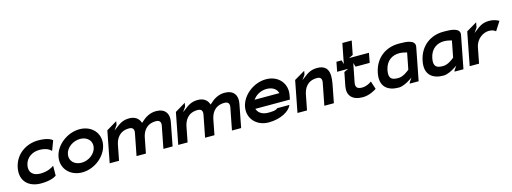

<svg xmlns="http://www.w3.org/2000/svg" viewBox="-11 -1381 5702 2140"><g transform="rotate(-15 2840.0 -310.5)"><path d="M70 -225C41 -75 137 11 277 11C391 11 443 -21 456 -31L457 -145C435 -128 382 -97 298 -97C219 -97 165 -140 182 -225C199 -310 274 -355 353 -355C435 -355 473 -325 489 -307L531 -419C522 -428 483 -461 369 -461C229 -461 99 -375 70 -225Z M541 -226C516 -96 612 11 753 11C895 11 1030 -96 1055 -226C1080 -356 987 -462 845 -462C704 -462 566 -356 541 -226ZM649 -226C663 -300 742 -356 824 -356C905 -356 961 -300 947 -226C933 -152 854 -95 773 -95C691 -95 635 -152 649 -226Z M1073 -8H1181L1215 -183C1228 -248 1268 -328 1382 -328C1424 -328 1441 -304 1432 -260L1383 -8H1491L1525 -183C1538 -249 1578 -328 1692 -328C1734 -328 1751 -304 1742 -260L1693 -8H1799L1851 -278C1868 -368 1827 -436 1721 -436C1650 -436 1593 -401 1547 -357L1539 -349L1535 -358C1518 -405 1477 -436 1411 -436C1336 -436 1296 -404 1254 -372L1220 -347L1257 -400L1265 -443L1143 -370Z M1864 -8H1972L2006 -183C2019 -248 2059 -328 2173 -328C2215 -328 2232 -304 2223 -260L2174 -8H2282L2316 -183C2329 -249 2369 -328 2483 -328C2525 -328 2542 -304 2533 -260L2484 -8H2590L2642 -278C2659 -368 2618 -436 2512 -436C2441 -436 2384 -401 2338 -357L2330 -349L2326 -358C2309 -405 2268 -436 2202 -436C2127 -436 2087 -404 2045 -372L2011 -347L2048 -400L2056 -443L1934 -370Z M2693 -226C2668 -96 2764 11 2905 11C3043 11 3151 -51 3176 -118H3035C3017 -95 2957 -95 2925 -95C2866 -95 2820 -121 2803 -162L2798 -174H3197L3206 -222C3232 -355 3138 -462 2997 -462C2856 -462 2718 -356 2693 -226ZM2816 -274 2827 -287C2859 -328 2916 -356 2976 -356C3036 -356 3082 -329 3098 -287L3103 -274Z M3240 -8H3350L3384 -183C3397 -248 3436 -328 3550 -328C3592 -328 3608 -304 3599 -260L3550 -8H3660L3694 -183C3715 -289 3742 -436 3579 -436C3504 -436 3464 -404 3422 -372L3388 -347L3426 -400L3434 -443L3310 -370Z M3786 -337H3913L3863 -314L3832 -156C3814 -52 3871 11 3990 11C4066 11 4131 -29 4151 -42L4121 -135C4104 -122 4062 -95 4010 -95C3953 -95 3933 -119 3943 -172L3985 -385L3999 -339H4162L4183 -450H3953L4002 -473L4033 -632H3925L3880 -401L3867 -447H3807Z M4220 -206C4190 -52 4280 11 4404 11C4451 11 4506 -19 4541 -42L4569 -60L4537 -14L4534 0H4636L4709 -377C4724 -455 4616 -462 4551 -462H4526C4388 -462 4254 -381 4220 -206ZM4332 -208C4354 -319 4432 -358 4506 -358C4538 -358 4570 -350 4589 -345L4595 -344L4558 -154L4555 -152C4536 -136 4481 -93 4427 -93C4360 -93 4313 -108 4332 -208Z M4737 -206C4707 -52 4797 11 4921 11C4968 11 5023 -19 5058 -42L5086 -60L5054 -14L5051 0H5153L5226 -377C5241 -455 5133 -462 5068 -462H5043C4905 -462 4771 -381 4737 -206ZM4849 -208C4871 -319 4949 -358 5023 -358C5055 -358 5087 -350 5106 -345L5112 -344L5075 -154L5072 -152C5053 -136 4998 -93 4944 -93C4877 -93 4830 -108 4849 -208Z M5229 -15H5337L5372 -194C5391 -292 5474 -340 5537 -340C5580 -340 5603 -325 5614 -314L5680 -417C5668 -425 5629 -447 5566 -447C5491 -447 5453 -416 5411 -384L5377 -358L5414 -411L5425 -469L5303 -397Z"/></g></svg>

Font: Charger Eco
Style: Obl
Weight: 1000
Designer: Jasper
Foundry: Cannot Into Space Fonts
Version: Version 1.1